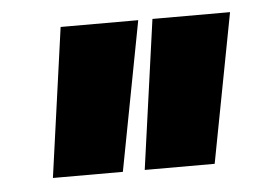

<svg xmlns="http://www.w3.org/2000/svg" viewBox="-33 -739 465 350"><g transform="rotate(-5 199.5 -563.5)"><path d="M51 -427 89 -700H231L179 -427ZM219 -427 257 -700H399L347 -427Z"/></g></svg>

Font: Georama Condensed ExtraBold
Style: Italic
Weight: 800
Width: 3
Italic angle: -9°
Designer: Jean-Baptiste Levee
Foundry: Production Type
Version: Version 1.000